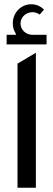

<svg xmlns="http://www.w3.org/2000/svg" viewBox="-20 -879 248 899"><path d="M62 0H148V-632L62 -581ZM11 -671H198V-716H132C101 -716 76 -740 76 -769C76 -798 101 -822 132 -822C144 -822 155 -818 166 -811L186 -834C169 -851 149 -859 126 -859C78 -859 40 -819 40 -771C40 -750 44 -740 51 -727C52 -724 54 -720 56 -716H11Z"/></svg>

Font: All Genders v4 Light
Style: Regular
Weight: 300
Designer: Rassam Alawdi
Foundry: Rassam Art
Version: Version 3.100;FEAKit 1.0